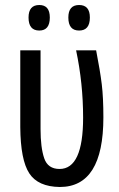

<svg xmlns="http://www.w3.org/2000/svg" viewBox="-20 -738 475 767"><path d="M219 9Q393 9 393 -269Q393 -348 386.5 -401.5Q380 -455 364 -537H284Q312 -405 312 -268Q312 -63 218 -63Q171 -63 156.5 -106Q142 -149 142 -222V-537H61V-230Q62 -99 97 -45.5Q132 8 219 9ZM253 -668Q253 -616 296 -616Q339 -616 339 -668Q339 -718 296 -718Q253 -718 253 -668ZM94 -668Q94 -616 137 -616Q179 -616 179 -668Q179 -718 137 -718Q94 -718 94 -668Z"/></svg>

Font: Noto Sans Display Condensed
Style: Regular
Weight: 400
Width: 3
Designer: Monotype Design Team
Foundry: Monotype Imaging Inc.
Version: Version 1.900